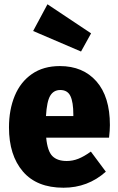

<svg xmlns="http://www.w3.org/2000/svg" viewBox="-20 -860 551 898"><path d="M490 -216H196Q202 -153 225 -130Q248 -107 292 -107Q320 -107 346.5 -117.5Q373 -128 405 -151L475 -57Q391 18 277 18Q152 18 87 -58Q22 -134 22 -264Q22 -347 49 -412Q76 -477 129.5 -514Q183 -551 260 -551Q368 -551 431 -479.5Q494 -408 494 -275Q494 -250 490 -216ZM323 -324Q323 -382 309.5 -410.5Q296 -439 262 -439Q231 -439 215 -412.5Q199 -386 195 -317H323ZM202 -840 406 -704 359 -619 135 -715Z"/></svg>

Font: Fira Sans Condensed ExtraBold
Style: Regular
Weight: 800
Width: 3
Designer: Carrois Corporate & Edenspiekermann AG
Foundry: Carrois Corporate GbR & Edenspiekermann AG
Version: Version 4.203